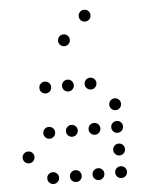

<svg xmlns="http://www.w3.org/2000/svg" viewBox="-53 -822 707 845"><g transform="rotate(-5 300.0 -400.0)"><path d="M349 -776Q339 -776 331.5 -768.5Q324 -761 324 -751V-749Q324 -739 331.5 -731.5Q339 -724 349 -724H351Q361 -724 368.5 -731.5Q376 -739 376 -749V-751Q376 -761 368.5 -768.5Q361 -776 351 -776ZM249 -676Q239 -676 231.5 -668.5Q224 -661 224 -651V-649Q224 -639 231.5 -631.5Q239 -624 249 -624H251Q261 -624 268.5 -631.5Q276 -639 276 -649V-651Q276 -661 268.5 -668.5Q261 -676 251 -676ZM149 -476Q139 -476 131.5 -468.5Q124 -461 124 -451V-449Q124 -439 131.5 -431.5Q139 -424 149 -424H151Q161 -424 168.5 -431.5Q176 -439 176 -449V-451Q176 -461 168.5 -468.5Q161 -476 151 -476ZM249 -476Q239 -476 231.5 -468.5Q224 -461 224 -451V-449Q224 -439 231.5 -431.5Q239 -424 249 -424H251Q261 -424 268.5 -431.5Q276 -439 276 -449V-451Q276 -461 268.5 -468.5Q261 -476 251 -476ZM349 -476Q339 -476 331.5 -468.5Q324 -461 324 -451V-449Q324 -439 331.5 -431.5Q339 -424 349 -424H351Q361 -424 368.5 -431.5Q376 -439 376 -449V-451Q376 -461 368.5 -468.5Q361 -476 351 -476ZM449 -376Q439 -376 431.5 -368.5Q424 -361 424 -351V-349Q424 -339 431.5 -331.5Q439 -324 449 -324H451Q461 -324 468.5 -331.5Q476 -339 476 -349V-351Q476 -361 468.5 -368.5Q461 -376 451 -376ZM149 -276Q139 -276 131.5 -268.5Q124 -261 124 -251V-249Q124 -239 131.5 -231.5Q139 -224 149 -224H151Q161 -224 168.5 -231.5Q176 -239 176 -249V-251Q176 -261 168.5 -268.5Q161 -276 151 -276ZM249 -276Q239 -276 231.5 -268.5Q224 -261 224 -251V-249Q224 -239 231.5 -231.5Q239 -224 249 -224H251Q261 -224 268.5 -231.5Q276 -239 276 -249V-251Q276 -261 268.5 -268.5Q261 -276 251 -276ZM349 -276Q339 -276 331.5 -268.5Q324 -261 324 -251V-249Q324 -239 331.5 -231.5Q339 -224 349 -224H351Q361 -224 368.5 -231.5Q376 -239 376 -249V-251Q376 -261 368.5 -268.5Q361 -276 351 -276ZM449 -276Q439 -276 431.5 -268.5Q424 -261 424 -251V-249Q424 -239 431.5 -231.5Q439 -224 449 -224H451Q461 -224 468.5 -231.5Q476 -239 476 -249V-251Q476 -261 468.5 -268.5Q461 -276 451 -276ZM49 -176Q39 -176 31.5 -168.5Q24 -161 24 -151V-149Q24 -139 31.5 -131.5Q39 -124 49 -124H51Q61 -124 68.5 -131.5Q76 -139 76 -149V-151Q76 -161 68.5 -168.5Q61 -176 51 -176ZM449 -176Q439 -176 431.5 -168.5Q424 -161 424 -151V-149Q424 -139 431.5 -131.5Q439 -124 449 -124H451Q461 -124 468.5 -131.5Q476 -139 476 -149V-151Q476 -161 468.5 -168.5Q461 -176 451 -176ZM149 -76Q139 -76 131.5 -68.5Q124 -61 124 -51V-49Q124 -39 131.5 -31.5Q139 -24 149 -24H151Q161 -24 168.5 -31.5Q176 -39 176 -49V-51Q176 -61 168.5 -68.5Q161 -76 151 -76ZM249 -76Q239 -76 231.5 -68.5Q224 -61 224 -51V-49Q224 -39 231.5 -31.5Q239 -24 249 -24H251Q261 -24 268.5 -31.5Q276 -39 276 -49V-51Q276 -61 268.5 -68.5Q261 -76 251 -76ZM349 -76Q339 -76 331.5 -68.5Q324 -61 324 -51V-49Q324 -39 331.5 -31.5Q339 -24 349 -24H351Q361 -24 368.5 -31.5Q376 -39 376 -49V-51Q376 -61 368.5 -68.5Q361 -76 351 -76ZM449 -76Q439 -76 431.5 -68.5Q424 -61 424 -51V-49Q424 -39 431.5 -31.5Q439 -24 449 -24H451Q461 -24 468.5 -31.5Q476 -39 476 -49V-51Q476 -61 468.5 -68.5Q461 -76 451 -76Z"/></g></svg>

Font: Doto Rounded
Style: Regular
Weight: 400
Monospace: yes
Version: Version 1.000